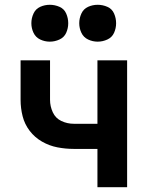

<svg xmlns="http://www.w3.org/2000/svg" viewBox="-20 -782 616 802"><path d="M387 0H511V-530H387V-265H288Q261 -265 236.5 -276.5Q212 -288 200.5 -313Q189 -338 189 -365V-530H66V-365Q66 -330 74.5 -296.5Q83 -263 104 -235.5Q125 -208 155.5 -190.5Q186 -173 220 -166.5Q254 -160 288 -160H387ZM388 -608Q409 -608 428.5 -617Q448 -626 456.5 -645Q465 -664 465 -685Q465 -706 456.5 -725.5Q448 -745 428.5 -753.5Q409 -762 388 -762Q367 -762 348 -753.5Q329 -745 320 -725.5Q311 -706 311 -685Q311 -664 320 -645Q329 -626 348 -617Q367 -608 388 -608ZM188 -608Q209 -608 228.5 -617Q248 -626 256.5 -645Q265 -664 265 -685Q265 -706 256.5 -725.5Q248 -745 228.5 -753.5Q209 -762 188 -762Q167 -762 148 -753.5Q129 -745 120 -725.5Q111 -706 111 -685Q111 -664 120 -645Q129 -626 148 -617Q167 -608 188 -608Z"/></svg>

Font: Iosevka Sparkle
Style: Bold
Weight: 700
Designer: Belleve Invis
Foundry: Belleve Invis
Version: Version 4.5.0; ttfautohint (v1.8.3)